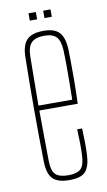

<svg xmlns="http://www.w3.org/2000/svg" viewBox="-81 -726 432 773"><g transform="rotate(-10 135.0 -340.0)"><path d="M140 5Q91.5 5 71.2 -16Q51 -37 50 -85Q49 -138.5 48.5 -192.2Q48 -246 48 -299.5Q48 -353 48.5 -406.8Q49 -460.5 50 -514Q51 -563 72 -584Q93 -605 140 -605Q184.5 -605 204.2 -584Q224 -563 226 -514Q226.5 -496 227 -465Q227.5 -434 227.2 -390.5Q227 -347 225 -292H68Q68 -245.5 68.8 -196Q69.5 -146.5 70 -85Q71 -44 86.5 -29.5Q102 -15 138 -15Q174 -15 189.2 -29.5Q204.5 -44 206 -85Q207 -107.5 206.8 -133.2Q206.5 -159 205 -191H225Q226.5 -159 226.8 -133Q227 -107 226 -85Q224 -37 206 -16Q188 5 140 5ZM68 -312H206Q207 -356.5 207.2 -395.5Q207.5 -434.5 207.2 -464.8Q207 -495 206 -514Q204 -552.5 189 -568.8Q174 -585 140 -585Q103.5 -585 87.2 -568.8Q71 -552.5 70 -514Q69.5 -455 68.8 -406.5Q68 -358 68 -312ZM153 -655V-685H183V-655ZM93 -655V-685H123V-655Z"/></g></svg>

Font: Big Shoulders Display Thin Thin
Style: Regular
Weight: 250
Version: Version 2.002